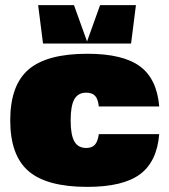

<svg xmlns="http://www.w3.org/2000/svg" viewBox="-20 -720 662 750"><path d="M366 -196H602Q593 -88 526.5 -39Q460 10 321 10Q163 10 91.5 -51.5Q20 -113 20 -250Q20 -387 91.5 -448.5Q163 -510 321 -510Q460 -510 526.5 -461Q593 -412 602 -304H366Q363 -333 351.5 -345.5Q340 -358 317 -358Q285 -358 270.5 -332.5Q256 -307 256 -250Q256 -193 270.5 -167.5Q285 -142 317 -142Q339 -142 350.5 -154.5Q362 -167 366 -196ZM511 -700 492 -550H148L129 -700H269L320 -558L371 -700Z"/></svg>

Font: Fivo Sans Modern ExtBlk
Style: Regular
Weight: 950
Designer: Alexander Slobzheninov
Foundry: Alexander Slobzheninov
Version: 1.0